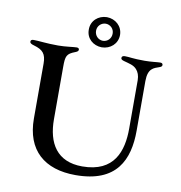

<svg xmlns="http://www.w3.org/2000/svg" viewBox="-100 -1036 1075 1142"><g transform="rotate(10 438.0 -465.0)"><path d="M431.5 13.8C680 13.8 744.3 -133.5 744.3 -309.7V-610.1C744.7 -686.4 779.8 -693.9 812.9 -705.6C821 -708.5 828.1 -712 828.1 -720.5C828.1 -730.1 821 -733 812.5 -733C794 -733 761 -727.3 718.4 -727.3C644.5 -727.3 628.2 -733.7 599.1 -733.7C587.7 -733.7 579.9 -729.8 579.9 -719.8C579.9 -711.6 586.3 -708.1 598.4 -704.5C631.7 -695 657.7 -691.1 676.8 -669.7C690 -654.8 698.2 -634.6 698.5 -605.8V-313.2C698.5 -179 655.9 -44 462 -44C308.9 -44 248.2 -147 248.2 -291.2V-607.6C248.2 -672.9 253.2 -687.5 304.7 -707C317.1 -711.6 322.4 -717 322.4 -724.1C322.4 -730.8 317.5 -735.4 307.9 -735.4C287.6 -735.4 242.9 -727.3 195.7 -727.3C123.2 -727.3 81 -734.7 46.9 -734.7C34.8 -734.7 29.8 -729.4 29.8 -721.6C29.8 -713.8 35.9 -708.1 55.4 -702.8C109.4 -687.5 130 -665.5 130 -606.5V-275.2C130 -83.1 244 13.8 431.5 13.8ZM359.7 -852.6C359 -799 401.6 -762.4 453.5 -761.7C505.3 -762.4 547.9 -799 548.3 -852.6C547.9 -906.2 505.3 -943.2 453.5 -943.9C401.6 -943.2 359 -906.2 359.7 -852.6ZM403.4 -852.6C402.7 -881.7 425.8 -904.1 453.5 -904.5C481.5 -904.1 504.3 -881.7 503.6 -852.6C503.6 -823.5 481.5 -801.5 453.5 -801.1C425.8 -801.5 403.8 -823.5 403.4 -852.6Z"/></g></svg>

Font: Margiela Serif Medium
Style: Regular
Weight: 500
Designer: Andreas Faust, Stefan Endress
Version: Version 1.002;FEAKit 1.0